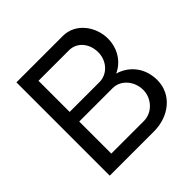

<svg xmlns="http://www.w3.org/2000/svg" viewBox="-181 -872 1033 1033"><g transform="rotate(-45 335.5 -355.0)"><path d="M630 -183C630 -271 579 -340 498 -364C563 -393 600 -458 600 -529C600 -617 537 -710 438 -710H85V0H422C536 0 630 -73 630 -183ZM539 -199C539 -135 488 -78 422 -78H175V-322H429C492 -322 539 -264 539 -199ZM407 -632C467 -632 511 -581 511 -513C511 -449 464 -395 401 -395H175V-632Z"/></g></svg>

Font: Raleway Med
Style: Regular
Weight: 500
Designer: Matt McInerney, Pablo Impallari, Rodrigo Fuenzalida
Foundry: Matt McInerney, Pablo Impallari, Rodrigo Fuenzalida
Version: Version 3.00 July 28, 2015